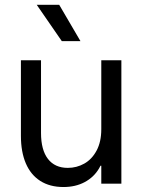

<svg xmlns="http://www.w3.org/2000/svg" viewBox="-20 -750 581 784"><path d="M475.6 0H393.6V-503.9H475.6ZM256.8 -64.5Q293 -64.5 324.2 -82Q355.5 -99.6 374.5 -135.3Q393.6 -170.9 393.6 -222.7L405.3 -144.5V-73.2H377.9L405.3 -144.5Q405.3 -97.7 384.3 -62Q363.3 -26.4 325.7 -6.3Q288.1 13.7 239.3 13.7Q183.6 13.7 144.5 -11.2Q105.5 -36.1 85.4 -83Q65.4 -129.9 65.4 -195.3V-503.9H147.5V-207Q147.5 -137.7 175.8 -101.1Q204.1 -64.5 256.8 -64.5ZM129.9 -730.5H221.7L308.6 -582H232.4Z"/></svg>

Font: Wanted Sans Variable
Style: Regular
Weight: 400
Designer: Original Design by Kil Hyung-jin and Kang Hanbin, Wanted Lab, Inc; Hangeul from Source Han Sans by Jang Soo-young and Ka
Foundry: Wanted Lab, Inc.
Version: Version 1.003;Glyphs 3.2 (3227)